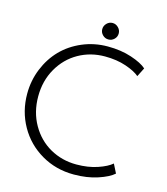

<svg xmlns="http://www.w3.org/2000/svg" viewBox="-118 -888 863 991"><g transform="rotate(15 313.0 -392.0)"><path d="M361 -795.5Q378.5 -795.5 391.8 -782.2Q405 -769 405 -751Q405 -733 392 -720.2Q379 -707.5 361 -707.5Q343 -707.5 330 -720.5Q317 -733.5 317 -751Q317 -769 330 -782.2Q343 -795.5 361 -795.5ZM368 -41.5Q431 -41.5 480.8 -58.5Q530.5 -75.5 554.5 -96.5L578.5 -49Q552.5 -25.5 496 -6.8Q439.5 12 368.5 12Q273 12 195 -33.5Q117 -79 73 -157Q29 -235 29 -329Q29 -399.5 54.8 -462.8Q80.5 -526 125.2 -572Q170 -618 233.5 -645Q297 -672 368.5 -672Q439.5 -672 496 -653.2Q552.5 -634.5 578.5 -611L554.5 -563.5Q530.5 -584.5 480.8 -601.5Q431 -618.5 368 -618.5Q291 -618.5 227.2 -582.5Q163.5 -546.5 125.5 -480.2Q87.5 -414 87.5 -330.5Q87.5 -246.5 125.5 -180Q163.5 -113.5 227.2 -77.5Q291 -41.5 368 -41.5Z"/></g></svg>

Font: League Spartan Light
Style: Regular
Weight: 277
Foundry: The League of Moveable Type
Version: Version 2.002